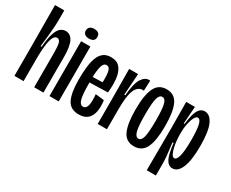

<svg xmlns="http://www.w3.org/2000/svg" viewBox="-117 -1075 1921 1600"><g transform="rotate(30 844.0 -275.0)"><path d="M32 0V-273L30 -680H119V-577Q119 -558 117 -526Q115 -494 111.5 -457Q108 -420 104 -384.5Q100 -349 97 -323H107Q114 -409 129.5 -455.5Q145 -502 167.5 -520Q190 -538 216 -538Q263 -538 287 -491Q311 -444 311 -342V0H222V-334Q222 -397 213.5 -425Q205 -453 183 -453Q150 -453 135 -391Q120 -329 120 -209V0Z M369 0V-528H458V0ZM413 -579Q388 -579 373 -591Q358 -603 358 -625Q358 -648 373 -660Q388 -672 413 -672Q469 -672 469 -625Q469 -579 413 -579Z M655 11Q574 11 542.5 -52.5Q511 -116 511 -244Q511 -304 516.5 -357.5Q522 -411 536.5 -451.5Q551 -492 579 -515Q607 -538 654 -538Q712 -538 741 -501.5Q770 -465 777 -404.5Q784 -344 776 -270L601 -265V-263Q601 -152 613 -107.5Q625 -63 654 -63Q684 -63 693 -101.5Q702 -140 695 -207L779 -197Q787 -136 778 -89Q769 -42 739 -15.5Q709 11 655 11ZM654 -462Q625 -462 614 -422Q603 -382 601 -318L695 -321Q698 -389 689.5 -425.5Q681 -462 654 -462Z M833 0V-259L831 -528H917L903 -322H913Q922 -439 951.5 -485.5Q981 -532 1022 -532Q1029 -532 1032 -531L1028 -432Q1024 -433 1017 -433Q970 -433 946 -377.5Q922 -322 922 -198V0Z M1186 11Q1109 11 1077.5 -57.5Q1046 -126 1046 -261Q1046 -402 1079 -470Q1112 -538 1188 -538Q1265 -538 1297 -471Q1329 -404 1329 -263Q1329 -124 1296 -56.5Q1263 11 1186 11ZM1188 -63Q1216 -63 1227.5 -109Q1239 -155 1239 -267Q1239 -374 1228 -419.5Q1217 -465 1188 -465Q1159 -465 1147.5 -419Q1136 -373 1136 -264Q1136 -154 1148 -108.5Q1160 -63 1188 -63Z M1380 130 1382 -272 1380 -528H1464L1452 -362H1460Q1472 -463 1495 -500.5Q1518 -538 1554 -538Q1606 -538 1636 -473Q1666 -408 1666 -268Q1666 -128 1636.5 -59Q1607 10 1556 10Q1516 10 1493.5 -34Q1471 -78 1460 -179H1450Q1460 -104 1464 -59Q1468 -14 1468 13V130ZM1528 -71Q1550 -71 1563 -119.5Q1576 -168 1576 -275Q1576 -367 1565.5 -415Q1555 -463 1530 -463Q1514 -463 1500 -435.5Q1486 -408 1478 -367.5Q1470 -327 1470 -288V-266Q1470 -238 1473.5 -204.5Q1477 -171 1484.5 -140.5Q1492 -110 1503 -90.5Q1514 -71 1528 -71Z"/></g></svg>

Font: Bricolage Grotesque 96pt Condensed
Style: Regular
Weight: 400
Width: 3
Designer: Mathieu Triay
Foundry: Atelier Triay
Version: Version 1.001; ttfautohint (v1.8.4.7-5d5b);gftools[0.9.33.de